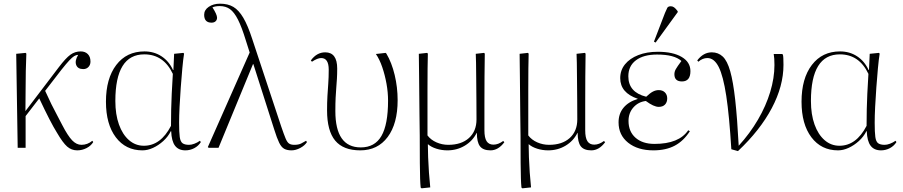

<svg xmlns="http://www.w3.org/2000/svg" viewBox="-20 -802 4900 1042"><path d="M399 14Q368 14 344.5 -6.5Q321 -27 289 -82Q255 -136 193 -268L119 -172V0H76L68 -510L119 -515L123 -511Q121 -463 120 -417Q119 -371 119 -319Q119 -267 118 -199L299 -437Q337 -487 362 -505Q387 -523 418 -523Q442 -523 456.5 -508.5Q471 -494 471 -468Q471 -450 460 -438.5Q449 -427 432 -427Q402 -427 393.5 -449.5Q385 -472 404 -504Q393 -504 382.5 -497.5Q372 -491 356 -474Q340 -457 313 -423L225 -309Q244 -267 259 -236.5Q274 -206 288.5 -179.5Q303 -153 318 -123Q348 -65 371.5 -40.5Q395 -16 422 -16Q455 -16 481 -38L486 -31Q474 -11 450 1.5Q426 14 399 14Z M753 14Q662 14 608.5 -57Q555 -128 555 -250Q555 -376 611 -449.5Q667 -523 764 -523Q816 -523 856.5 -496.5Q897 -470 919 -422H921L925 -510L975 -515L979 -511Q974 -480 969.5 -431Q965 -382 961 -327.5Q957 -273 954.5 -222.5Q952 -172 952 -136Q952 -84 955.5 -58.5Q959 -33 971 -24.5Q983 -16 1006 -16Q1019 -16 1035 -22Q1051 -28 1065 -38L1070 -31Q1057 -10 1034.5 2Q1012 14 986 14Q949 14 930 -11Q911 -36 909 -90H907Q892 -60 866 -36.5Q840 -13 810.5 0.5Q781 14 753 14ZM761 -11Q852 -11 908 -119Q908 -169 909 -209Q910 -249 912 -293.5Q914 -338 918 -401Q868 -507 763 -507Q606 -507 606 -254Q606 -181 625.5 -126.5Q645 -72 680 -41.5Q715 -11 761 -11Z M1641 -38 1646 -31Q1634 -12 1609.5 1Q1585 14 1562 14Q1538 14 1522.5 5.5Q1507 -3 1495 -27.5Q1483 -52 1468 -100L1355 -454H1353L1166 0H1112L1108 -4L1335 -517L1314 -583Q1292 -655 1271.5 -695.5Q1251 -736 1228 -752.5Q1205 -769 1173 -769Q1148 -769 1133 -762Q1158 -723 1158 -706Q1158 -694 1150 -686.5Q1142 -679 1128 -679Q1088 -679 1088 -722Q1088 -748 1113 -765Q1138 -782 1174 -782Q1217 -782 1246.5 -764.5Q1276 -747 1300.5 -705.5Q1325 -664 1349 -590L1506 -116Q1521 -72 1530 -50.5Q1539 -29 1549.5 -22.5Q1560 -16 1577 -16Q1600 -16 1614 -23Q1628 -30 1641 -38Z M1935 14Q1843 14 1799 -39Q1755 -92 1755 -203Q1755 -247 1757 -281Q1759 -315 1761.5 -348.5Q1764 -382 1764 -424Q1764 -487 1723 -487Q1703 -487 1673 -467L1667 -474Q1699 -518 1745 -518Q1810 -518 1810 -430Q1810 -399 1808.5 -374.5Q1807 -350 1805 -326Q1803 -302 1801.5 -272Q1800 -242 1800 -199Q1800 -2 1938 -2Q2014 -2 2050 -64Q2086 -126 2086 -256Q2086 -301 2077.5 -348Q2069 -395 2054.5 -437.5Q2040 -480 2020 -509L2073 -515L2077 -511Q2106 -462 2122 -395Q2138 -328 2138 -258Q2138 -131 2084 -58.5Q2030 14 1935 14Z M2268 220 2263 216Q2261 197 2260 167Q2259 137 2258.5 82Q2258 27 2258 -66Q2258 -71 2257.5 -103Q2257 -135 2256.5 -183Q2256 -231 2255.5 -284.5Q2255 -338 2254.5 -387Q2254 -436 2253.5 -469.5Q2253 -503 2253 -510L2298 -515L2302 -511Q2301 -481 2300.5 -429Q2300 -377 2300 -314Q2300 -251 2300 -186.5Q2300 -122 2300 -67Q2318 -43 2348.5 -29.5Q2379 -16 2413 -16Q2484 -16 2525 -53Q2566 -90 2566 -154Q2566 -202 2565.5 -259Q2565 -316 2564.5 -369.5Q2564 -423 2563.5 -461.5Q2563 -500 2562 -510L2607 -515L2611 -511Q2610 -459 2609.5 -386.5Q2609 -314 2609 -237.5Q2609 -161 2609 -95Q2609 -54 2621 -35.5Q2633 -17 2658 -17Q2684 -17 2711 -37L2717 -30Q2684 14 2642 14Q2602 14 2585 -8Q2568 -30 2568 -81H2567Q2545 -37 2502.5 -11.5Q2460 14 2408 14Q2377 14 2348.5 5Q2320 -4 2303 -19H2302Q2302 10 2303.5 51Q2305 92 2308 135Q2311 178 2315 215Z M2815 220 2810 216Q2808 197 2807 167Q2806 137 2805.5 82Q2805 27 2805 -66Q2805 -71 2804.5 -103Q2804 -135 2803.5 -183Q2803 -231 2802.5 -284.5Q2802 -338 2801.5 -387Q2801 -436 2800.5 -469.5Q2800 -503 2800 -510L2845 -515L2849 -511Q2848 -481 2847.5 -429Q2847 -377 2847 -314Q2847 -251 2847 -186.5Q2847 -122 2847 -67Q2865 -43 2895.5 -29.5Q2926 -16 2960 -16Q3031 -16 3072 -53Q3113 -90 3113 -154Q3113 -202 3112.5 -259Q3112 -316 3111.5 -369.5Q3111 -423 3110.5 -461.5Q3110 -500 3109 -510L3154 -515L3158 -511Q3157 -459 3156.5 -386.5Q3156 -314 3156 -237.5Q3156 -161 3156 -95Q3156 -54 3168 -35.5Q3180 -17 3205 -17Q3231 -17 3258 -37L3264 -30Q3231 14 3189 14Q3149 14 3132 -8Q3115 -30 3115 -81H3114Q3092 -37 3049.5 -11.5Q3007 14 2955 14Q2924 14 2895.5 5Q2867 -4 2850 -19H2849Q2849 10 2850.5 51Q2852 92 2855 135Q2858 178 2862 215Z M3526 14Q3441 14 3389 -27.5Q3337 -69 3337 -138Q3337 -185 3364 -217.5Q3391 -250 3441 -265V-266Q3346 -298 3346 -378Q3346 -421 3372 -453Q3398 -485 3444 -503Q3490 -521 3550 -521Q3632 -521 3679.5 -493Q3727 -465 3727 -416Q3727 -360 3681 -360Q3640 -360 3640 -399Q3640 -413 3647.5 -426.5Q3655 -440 3678 -471Q3640 -506 3546 -506Q3473 -506 3431.5 -475Q3390 -444 3390 -388Q3390 -301 3487 -277Q3508 -297 3523.5 -305Q3539 -313 3555 -313Q3576 -313 3588.5 -300.5Q3601 -288 3601 -268Q3601 -247 3589 -234.5Q3577 -222 3555 -222Q3528 -222 3485 -254Q3444 -249 3417.5 -219Q3391 -189 3391 -146Q3391 -88 3429 -54.5Q3467 -21 3532 -21Q3665 -21 3715 -95L3724 -90Q3690 -37 3642 -11.5Q3594 14 3526 14ZM3538 -571 3529 -576 3589 -732Q3597 -751 3601.5 -759.5Q3606 -768 3621 -768Q3630 -768 3638.5 -762Q3647 -756 3658 -741V-736Z M3985 18 3949 8Q3938 -173 3921.5 -281.5Q3905 -390 3880.5 -438.5Q3856 -487 3819 -487Q3793 -487 3770 -467L3764 -474Q3797 -518 3843 -518Q3878 -518 3902.5 -495Q3927 -472 3943 -415.5Q3959 -359 3970 -260.5Q3981 -162 3989 -11Q4050 -78 4093.5 -152.5Q4137 -227 4160 -303Q4183 -379 4183 -449Q4183 -468 4182 -483Q4181 -498 4179 -509H4225L4229 -505Q4232 -495 4232 -450Q4232 -335 4168.5 -215Q4105 -95 3985 18Z M4528 14Q4437 14 4383.5 -57Q4330 -128 4330 -250Q4330 -376 4386 -449.5Q4442 -523 4539 -523Q4591 -523 4631.5 -496.5Q4672 -470 4694 -422H4696L4700 -510L4750 -515L4754 -511Q4749 -480 4744.5 -431Q4740 -382 4736 -327.5Q4732 -273 4729.5 -222.5Q4727 -172 4727 -136Q4727 -84 4730.5 -58.5Q4734 -33 4746 -24.5Q4758 -16 4781 -16Q4794 -16 4810 -22Q4826 -28 4840 -38L4845 -31Q4832 -10 4809.5 2Q4787 14 4761 14Q4724 14 4705 -11Q4686 -36 4684 -90H4682Q4667 -60 4641 -36.5Q4615 -13 4585.5 0.5Q4556 14 4528 14ZM4536 -11Q4627 -11 4683 -119Q4683 -169 4684 -209Q4685 -249 4687 -293.5Q4689 -338 4693 -401Q4643 -507 4538 -507Q4381 -507 4381 -254Q4381 -181 4400.5 -126.5Q4420 -72 4455 -41.5Q4490 -11 4536 -11Z"/></svg>

Font: Literata 72pt ExtraLight
Style: Regular
Weight: 200
Designer: Latin by Veronika Burian and Jose Scaglione. Greek by Irene Vlachou. Cyrillic by Vera Evstafieva.
Foundry: TypeTogether
Version: Version 3.002